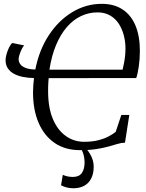

<svg xmlns="http://www.w3.org/2000/svg" viewBox="-20 -771 759 1000"><path d="M396.5 11Q319 11 264.5 -26.5Q210 -64 181 -131.5Q152 -199 152 -290.5Q152 -309 153.5 -328Q155 -347 157 -364.5Q126 -365 99 -370.5Q72 -376 51.8 -387.2Q31.5 -398.5 20.2 -416Q9 -433.5 9 -457.5Q9 -471.5 14.5 -490.5Q20 -509.5 28.2 -525.8Q36.5 -542 44.5 -547L106 -534.5Q100 -529 93.2 -515.2Q86.5 -501.5 81.8 -487Q77 -472.5 77 -462.5Q77 -448.5 85.8 -436.5Q94.5 -424.5 114 -417Q133.5 -409.5 164 -409Q184 -511 234.5 -587.8Q285 -664.5 356.5 -707.8Q428 -751 510.5 -751Q573.5 -751 617.8 -722.2Q662 -693.5 685.2 -638.8Q708.5 -584 708.5 -506Q708.5 -463.5 702.8 -424.5Q697 -385.5 689.5 -364.5L233.5 -364Q232.5 -353 231.8 -342.2Q231 -331.5 230.8 -320.2Q230.5 -309 230.5 -297Q230.5 -210.5 255.2 -151.8Q280 -93 322.5 -62.8Q365 -32.5 418 -32.5Q461 -32.5 492.8 -40.8Q524.5 -49 546.5 -61Q568.5 -73 582.5 -84L612 -172.5H653.5L631 -28Q612 -27.5 591.2 -21.2Q570.5 -15 543.8 -7.5Q517 0 481.2 5.5Q445.5 11 396.5 11ZM618.5 -408Q622.5 -425 626 -443Q629.5 -461 631.5 -480.2Q633.5 -499.5 633.5 -519Q633.5 -553.5 624.8 -587Q616 -620.5 598.5 -647.5Q581 -674.5 553.2 -690.5Q525.5 -706.5 488 -706.5Q442.5 -706.5 401.8 -687.2Q361 -668 328 -629.8Q295 -591.5 271.8 -536Q248.5 -480.5 237.5 -408ZM362 209.5Q340.5 209.5 324.2 204.5Q308 199.5 298 194L307 139.5Q318 144.5 330.8 147.5Q343.5 150.5 359.5 150.5Q392 150.5 406.2 130Q420.5 109.5 420.5 75.5Q420.5 48.5 411.8 24.2Q403 0 384 -21L401 -22.5L405 -21Q431 0.5 449.5 31.8Q468 63 468 97.5Q468 133 455.2 158.2Q442.5 183.5 418.8 196.5Q395 209.5 362 209.5Z"/></svg>

Font: Merriweather 28pt Light
Style: Italic
Weight: 300
Italic angle: -7.8°
Version: Version 2.101